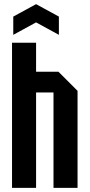

<svg xmlns="http://www.w3.org/2000/svg" viewBox="-20 -906 432 926"><path d="M38 0V-700H154V-560H262L354 -468V0H238V-460H154V0ZM44 -738V-826L154 -886L264 -826V-738L154 -798Z"/></svg>

Font: Tektur Condensed Medium
Style: Regular
Weight: 500
Width: 3
Designer: Adam Jagosz
Foundry: Adam Jagosz
Version: Version 1.005;gftools[0.9.30]